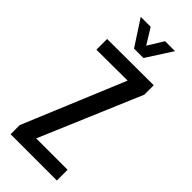

<svg xmlns="http://www.w3.org/2000/svg" viewBox="-251 -810 848 848"><g transform="rotate(45 173.0 -386.5)"><path d="M26 0V-57L224 -533L30 -532V-599L320 -600V-541L119 -67H315V0ZM66 -773H128L173 -700L218 -773H280L203 -653H144Z"/></g></svg>

Font: Big Shoulders Text Medium
Style: Regular
Weight: 500
Designer: Patric King
Foundry: XO Type Co
Version: Version 1.000; ttfautohint (v1.8.2)